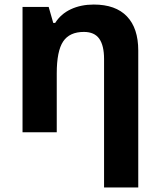

<svg xmlns="http://www.w3.org/2000/svg" viewBox="-20 -576 697 836"><path d="M582 240.2H433.1V-318.8Q433.1 -377.9 412.1 -407.5Q391.1 -437 345.2 -437Q282.7 -437 254.9 -395.3Q227.1 -353.5 227.1 -256.8V0H78.1V-545.9H191.9L211.9 -476.1H220.2Q245.1 -515.6 288.8 -535.9Q332.5 -556.2 388.2 -556.2Q483.4 -556.2 532.7 -504.6Q582 -453.1 582 -356Z"/></svg>

Font: Zoram GWebM
Style: Bold
Weight: 700
Foundry: Ascender Corporation
Version: Version 1.000